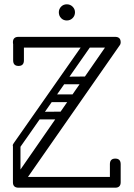

<svg xmlns="http://www.w3.org/2000/svg" viewBox="-20 -871 620 891"><path d="M68 -10Q62 -10 54 -15Q48 -19 45 -28Q42 -37 45 -41L492 -686Q502 -699 512 -699Q521 -699 527 -694Q540 -685 540 -673Q540 -667 535 -660L91 -23Q81 -10 68 -10ZM66 0Q40 0 40 -25Q40 -50 66 -50H514Q540 -50 540 -25Q540 0 514 0ZM515 0Q490 0 490 -26V-109Q490 -135 515 -135Q540 -135 540 -109V-26Q540 0 515 0ZM66 -565Q41 -565 41 -591V-674Q41 -700 66 -700Q91 -700 91 -674V-591Q91 -565 66 -565ZM66 -650Q40 -650 40 -675Q40 -700 66 -700H514Q540 -700 540 -675Q540 -650 504 -650ZM48 -183Q33 -193 44 -207L364 -664Q373 -678 388 -668Q402 -658 393 -645L73 -187Q62 -173 48 -183ZM57 -8Q40 -8 40 -25V-194Q40 -211 57 -211Q75 -211 75 -195V-26Q75 -8 57 -8ZM124 -124Q110 -134 120 -148L471 -649Q481 -663 494 -653Q509 -643 500 -630L149 -128Q139 -114 124 -124ZM157 -317Q141 -317 140 -334Q140 -353 157 -352L272 -353Q288 -352 288 -336Q288 -318 272 -317ZM74 -220Q60 -230 70 -244L369 -671Q379 -685 393 -675Q408 -665 398 -652L99 -224Q89 -210 74 -220ZM271 -480Q255 -480 254 -497Q254 -516 271 -515L386 -516Q402 -515 402 -499Q402 -481 386 -480ZM213 -397Q197 -397 196 -414Q196 -433 213 -433H328Q344 -432 345 -416Q345 -398 329 -397ZM290 -776Q274 -776 263.5 -787Q253 -798 253 -814Q253 -829 263.5 -840Q274 -851 290 -851Q306 -851 317 -840Q328 -829 328 -814Q328 -798 317 -787Q306 -776 290 -776Z"/></svg>

Font: Agu Display
Style: Regular
Weight: 400
Designer: Oluwaseun Badejo
Version: Version 1.103